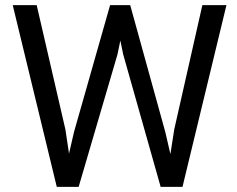

<svg xmlns="http://www.w3.org/2000/svg" viewBox="-20 -731 927 751"><path d="M269.5 -214.8 410.6 -710.9H489.3L626.5 -214.8L646.5 -128.4L661.6 -225.1L771.5 -710.9H865.7L693.8 0H608.4L461.9 -518.1L450.7 -572.3L439.5 -518.1L287.6 0H202.1L29.8 -710.9H123.5L235.8 -224.6L250 -130.4Z"/></svg>

Font: Vazirmatn FD
Style: Regular
Weight: 400
Designer: Saber Rastikerdar
Foundry: Saber Rastikerdar
Version: Version 33.001